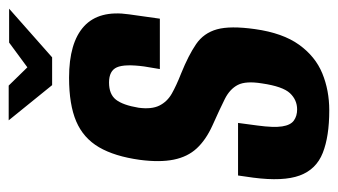

<svg xmlns="http://www.w3.org/2000/svg" viewBox="-188 -583 778 442"><g transform="rotate(-90 201.0 -362.0)"><path d="M168 7Q108 7 70 -8Q32 -23 18 -61Q4 -99 13 -168L18 -203H139L133 -158Q128 -121 131 -101.5Q134 -82 144.5 -74.5Q155 -67 170 -67Q192 -67 207.5 -83.5Q223 -100 230 -148Q236 -185 226.5 -203.5Q217 -222 194 -233.5Q171 -245 133 -262Q100 -277 80.5 -298Q61 -319 54.5 -351Q48 -383 54 -429Q62 -487 83 -523Q104 -559 142.5 -575.5Q181 -592 243 -592Q324 -592 361.5 -557.5Q399 -523 389 -454L379 -383Q350 -383 321 -383Q292 -383 263 -383L269 -419Q275 -464 267 -482Q259 -500 232 -500Q205 -500 192.5 -484Q180 -468 174 -432Q170 -402 179 -384Q188 -366 206.5 -355.5Q225 -345 253 -334Q295 -317 320.5 -299.5Q346 -282 354.5 -251.5Q363 -221 355 -164Q346 -100 319 -62.5Q292 -25 253 -9Q214 7 168 7ZM226 -631 145 -731H225L267 -688L324 -730H402L290 -631Z"/></g></svg>

Font: Alumni Sans Thin
Style: Bold Italic
Weight: 700
Italic angle: -8°
Version: Version 1.016